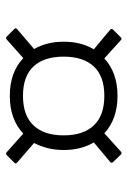

<svg xmlns="http://www.w3.org/2000/svg" viewBox="90 -642 435 656"><g transform="rotate(90 308.0 -314.5)"><path d="M115 -119Q110 -115 105 -120L79 -146Q75 -150 80 -155L148 -213Q136 -234 129.5 -259Q123 -284 123 -314Q123 -374 149 -417L82 -473Q77 -478 82 -483L108 -509Q112 -514 117 -510L180 -453Q229 -498 308 -498Q387 -498 436 -453L499 -510Q504 -514 509 -509L534 -483Q539 -478 534 -473L467 -417Q493 -374 493 -314Q493 -284 486.5 -259Q480 -234 469 -213L536 -155Q541 -150 537 -146L511 -120Q506 -115 501 -119L437 -176Q388 -130 308 -130Q228 -130 179 -176ZM308 -175Q375 -175 409 -211Q443 -247 443 -314Q443 -381 409 -417Q375 -453 308 -453Q241 -453 207.5 -417Q174 -381 174 -314Q174 -247 207.5 -211Q241 -175 308 -175Z"/></g></svg>

Font: Sofia Sans Light
Style: Regular
Weight: 300
Designer: Botio Nikoltchev, Ani Petrova
Foundry: lettersoup
Version: Version 4.100; ttfautohint (v1.8.3)